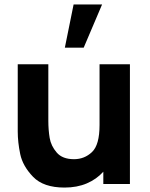

<svg xmlns="http://www.w3.org/2000/svg" viewBox="-20 -830 676 866"><path d="M312 -810H440.5L357.5 -615H272.5ZM429 -540H566V0H446V-55.5Q415.5 -21.5 371.5 -2.8Q327.5 16 271 16Q176 16 129.2 -32.5Q82.5 -81 71.2 -135Q60 -189 60 -237V-540H198V-285Q198 -244 204 -208Q210 -172 235.8 -142Q261.5 -112 314 -112Q361 -112 395 -144.2Q429 -176.5 429 -266Z"/></svg>

Font: Hauora ExtraBold
Style: Regular
Weight: 800
Designer: Wayne Shih
Foundry: WCYS
Version: Version 1.001